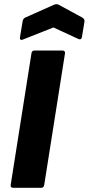

<svg xmlns="http://www.w3.org/2000/svg" viewBox="-20 -896 423 916"><path d="M44 0Q29 0 31 -14L130 -641Q132 -655 144 -655H277Q292 -655 290 -641L191 -14Q189 0 177 0ZM91 -708Q84 -704 79 -706.5Q74 -709 75 -716L88 -795Q91 -808 100 -812L239 -874Q250 -878 259 -874L373 -812Q385 -804 383 -793L371 -720Q368 -704 354 -710L235 -765Z"/></svg>

Font: Sofia Sans Black
Style: Italic
Weight: 900
Italic angle: -9°
Version: Version 4.100-B